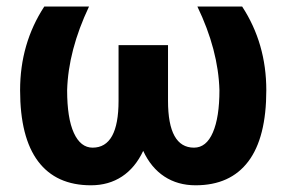

<svg xmlns="http://www.w3.org/2000/svg" viewBox="-20 -548 861 578"><path d="M248 -528.3Q185.5 -396.5 182.1 -276.4Q182.1 -191.9 202.4 -147.7Q222.7 -103.5 258.8 -103.5Q336.9 -103.5 336.9 -244.6V-412.1H485.8V-244.6Q485.8 -103.5 564 -103.5Q601.1 -103.5 620.8 -149.2Q640.6 -194.8 640.6 -276.4Q637.2 -397.5 574.2 -528.3H709Q781.7 -417 781.7 -276.4Q781.7 -133.8 727.5 -62Q673.3 9.8 568.8 9.8Q515.1 9.8 474.9 -16.6Q434.6 -43 411.1 -93.8Q387.2 -43 347.2 -16.6Q307.1 9.8 253.9 9.8Q148.9 9.8 94.7 -62.3Q40.5 -134.3 40.5 -276.4Q40.5 -417 113.3 -528.3Z"/></svg>

Font: MAUL Bold
Style: Bold
Weight: 700
Designer: MAUL
Version: Version 1.0; 2020; ttfautohint (v1.8.3)